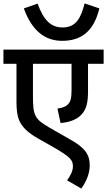

<svg xmlns="http://www.w3.org/2000/svg" viewBox="-20 -911 624 1119"><path d="M559 -862 473 -891C451 -802 420 -751 345 -751C275 -751 234 -795 199 -890L119 -862C166 -731 243 -673 342 -673C449 -673 526 -724 559 -862ZM584 -539V-622H0V-539H76V-318C76 -268 81 -236 91 -211C111 -165 148 -135 200 -105L297 -50C389 4 405 21 405 59C405 87 388 117 371 140L454 188C475 159 503 108 503 54C503 -12 474 -50 391 -97L272 -165C182 -217 172 -236 172 -352V-539H397V-386C397 -334 390 -317 375 -302C363 -289 344 -283 315 -278L333 -194C391 -199 433 -217 458 -247C484 -277 493 -313 493 -381V-539Z"/></svg>

Font: Noto Sans Devanagari UI Medium
Style: Regular
Weight: 500
Designer: Jelle Bosma - Monotype Design Team
Foundry: Monotype Imaging Inc.
Version: Version 2.004